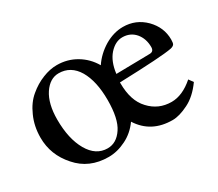

<svg xmlns="http://www.w3.org/2000/svg" viewBox="-91 -639 952 840"><g transform="rotate(-30 385.0 -219.0)"><path d="M255 -450Q308 -450 352 -424Q396 -398 422 -353Q450 -395 496 -423Q542 -450 589 -450Q654 -450 700 -404Q745 -358 745 -297Q745 -279 741 -273Q736 -266 723 -263Q674 -253 457 -246Q457 -244 457 -242Q457 -153 501 -107Q545 -59 611 -59Q666 -59 722 -108L738 -86Q700 -33 655 -11Q609 12 575 12Q467 12 413 -73Q383 -31 340 -10Q296 12 252 12Q154 12 95 -56Q35 -123 35 -210Q35 -268 57 -316Q78 -364 112 -392Q145 -420 183 -435Q220 -450 255 -450ZM244 -415Q200 -415 169 -369Q138 -322 138 -242Q138 -145 173 -84Q208 -23 267 -23Q312 -23 342 -68Q372 -112 372 -207Q372 -301 339 -358Q305 -415 244 -415ZM564 -412Q529 -412 499 -379Q469 -345 462 -286Q481 -286 515 -287Q549 -287 578 -288Q606 -288 632 -289Q653 -289 653 -312Q653 -354 629 -383Q604 -412 564 -412Z"/></g></svg>

Font: Shafarik
Style: Regular
Weight: 400
Version: Version 1.001; ttfautohint (v1.8.4.7-5d5b)